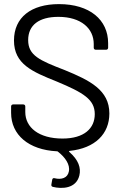

<svg xmlns="http://www.w3.org/2000/svg" viewBox="-20 -728 616 934"><path d="M512 -176C512 -290 417 -337 295 -387C173 -434 117 -458 117 -533C117 -606 170 -646 264 -646C375 -646 436 -589 436 -514V-496C436 -490 440 -486 446 -486H496C502 -486 506 -490 506 -496V-518C506 -632 416 -708 267 -708C132 -708 48 -644 48 -531C48 -416 137 -379 257 -331C386 -277 441 -244 441 -173C441 -103 389 -54 284 -54C169 -54 103 -108 103 -183V-210C103 -216 99 -220 93 -220H44C38 -220 34 -216 34 -210V-179C34 -72 119 1 257 8C259 8 261 8 262 10C297 37 322 73 315 106C309 139 277 147 246 139C240 137 235 140 234 146L230 169C229 176 231 179 237 181C281 192 350 190 366 126C375 89 362 50 317 11C315 9 315 7 319 6C443 -7 512 -77 512 -176Z"/></svg>

Font: Elastic
Style: elastic
Weight: 400
Designer: Jeremy Tribby
Foundry: Tribby Type
Version: Version 1.422;hotconv 1.0.109;makeotfexe 2.5.65596